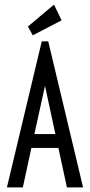

<svg xmlns="http://www.w3.org/2000/svg" viewBox="-20 -812 390 832"><path d="M270 0 233 -171H116L79 0H10L161 -633H189L340 0ZM175 -440 129 -231H220ZM122 -659 101 -697 214 -792 247 -724Z"/></svg>

Font: Inconsolata ExtraCondensed Medium
Style: Regular
Weight: 500
Width: 2
Monospace: yes
Designer: Raph Levien, Cyreal, Brenton Simpson
Foundry: Raph Levien, Cyreal, Google
Version: Version 3.001; ttfautohint (v1.8.2.53-6de2)